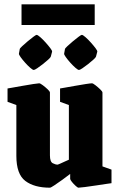

<svg xmlns="http://www.w3.org/2000/svg" viewBox="-20 -860 553 892"><path d="M212 12Q139 12 97.5 -19.5Q56 -51 56 -136V-372L15 -387V-449Q15 -449 35.5 -452.5Q56 -456 83.5 -461Q111 -466 134 -469.5Q157 -473 162 -473Q167 -473 179 -464Q191 -455 201.5 -445Q212 -435 212 -430V-138Q212 -108 225.5 -101.5Q239 -95 246 -95Q249 -95 259 -99.5Q269 -104 281 -109.5Q293 -115 300 -118V-372L259 -387V-449Q259 -449 279.5 -452.5Q300 -456 327.5 -461Q355 -466 378 -469.5Q401 -473 407 -473Q412 -473 423.5 -464Q435 -455 445.5 -445Q456 -435 456 -430V-87L498 -72V-9Q498 -9 477 -6Q456 -3 427 1.5Q398 6 374 9Q350 12 344 12Q341 12 331.5 3.5Q322 -5 314 -15Q306 -25 306 -29V-52Q291 -40 270 -25Q249 -10 232.5 1Q216 12 212 12ZM80 -744V-840H420V-744ZM282 -633Q282 -635 293 -645.5Q304 -656 318.5 -668Q333 -680 345 -689Q357 -698 360 -698Q365 -698 377 -687.5Q389 -677 402 -662.5Q415 -648 424 -636Q433 -624 432 -620L426 -597Q425 -593 414 -583Q403 -573 389 -562Q375 -551 363 -543Q351 -535 347 -535Q342 -535 330.5 -545Q319 -555 306.5 -569Q294 -583 285.5 -595Q277 -607 278 -611ZM72 -633Q72 -635 83 -645.5Q94 -656 108.5 -668Q123 -680 135 -689Q147 -698 150 -698Q155 -698 167 -687.5Q179 -677 192 -662.5Q205 -648 214 -636Q223 -624 222 -620L216 -597Q215 -593 204 -583Q193 -573 179 -562Q165 -551 153 -543Q141 -535 137 -535Q132 -535 120.5 -545Q109 -555 96.5 -569Q84 -583 75.5 -595Q67 -607 68 -611Z"/></svg>

Font: Grenze Gotisch Black
Style: Regular
Weight: 900
Designer: Renata Polastri
Foundry: Omnibus-Type
Version: Version 1.001